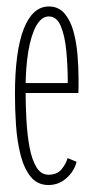

<svg xmlns="http://www.w3.org/2000/svg" viewBox="-20 -546 286 578"><path d="M126 11Q92.5 11 72.2 -14.2Q52 -39.5 41.8 -80.2Q31.5 -121 28.2 -169Q25 -217 25 -262.5Q25 -325.5 31.5 -374.8Q38 -424 51 -457.8Q64 -491.5 83 -509Q102 -526.5 127 -526.5Q156 -526.5 173.8 -506Q191.5 -485.5 200.8 -452.8Q210 -420 213.2 -381.8Q216.5 -343.5 216.5 -308Q216.5 -297 216.5 -286.5Q216.5 -276 216 -266H50.5V-296H184Q184 -348 179.5 -393.8Q175 -439.5 162.8 -468Q150.5 -496.5 127 -496.5Q105 -496.5 89.2 -468.5Q73.5 -440.5 65.2 -391.2Q57 -342 57 -278Q57 -231.5 59.5 -185.8Q62 -140 69 -102.5Q76 -65 89.8 -42.5Q103.5 -20 126 -20Q152.5 -20 166 -37.2Q179.5 -54.5 183.5 -70L210.5 -59Q203.5 -30.5 180.2 -9.8Q157 11 126 11Z"/></svg>

Font: Imbue Thin
Style: Regular
Weight: 100
Designer: Tyler Finck
Foundry: Etcetera Type Company
Version: Version 1.102